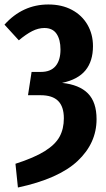

<svg xmlns="http://www.w3.org/2000/svg" viewBox="-23 -728 471 857"><path d="M392 -522Q392 -455 358.5 -414Q325 -373 254 -358Q331 -350 369.5 -311Q408 -272 408 -196Q408 -89 323.5 -9.5Q239 70 57 109L46 3Q130 -24 177 -53.5Q224 -83 243 -118Q262 -153 262 -200Q262 -252 236.5 -277.5Q211 -303 158 -303H102L118 -407H160Q203 -407 225 -433Q247 -459 247 -507Q247 -551 229.5 -577Q212 -603 175 -603Q148 -603 120.5 -589Q93 -575 61 -548L-3 -618Q78 -708 193 -708Q253 -708 298 -684Q343 -660 367.5 -617.5Q392 -575 392 -522Z"/></svg>

Font: Fira Sans Compressed SemiBold
Style: Regular
Weight: 600
Width: 1
Designer: bBox Type GmbH & Carrois Corporate GbR & Edenspiekermann AG
Foundry: bBox Type GmbH & Carrois Corporate GbR & Edenspiekermann AG
Version: Version 4.301